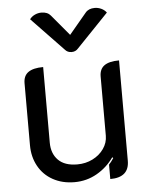

<svg xmlns="http://www.w3.org/2000/svg" viewBox="-54 -793 661 847"><g transform="rotate(-5 277.0 -370.0)"><path d="M484 -65Q484 9 400 9V-55Q409 -64 421 -82L417 -86Q387 -43 341.5 -17Q296 9 242 9Q188 9 146.5 -14Q105 -37 82.5 -78Q60 -119 60 -170V-445Q60 -478 82 -493.5Q104 -509 148 -509V-174Q148 -126 176.5 -97Q205 -68 261 -68Q298 -68 329 -83.5Q360 -99 378.5 -125.5Q397 -152 397 -183V-445Q397 -478 418.5 -493.5Q440 -509 484 -509ZM356 -732Q370 -749 397 -749Q412 -749 426 -742.5Q440 -736 449 -724L308 -577Q297 -564 279 -564Q261 -564 250 -577L109 -724Q118 -736 132 -742.5Q146 -749 161 -749Q188 -749 202 -732L279 -640Z"/></g></svg>

Font: K2D
Style: Regular
Weight: 400
Version: Version 1.000; ttfautohint (v1.6)